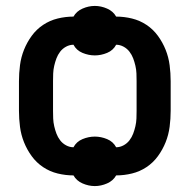

<svg xmlns="http://www.w3.org/2000/svg" viewBox="-20 -584 640 648"><path d="M300 44Q279 44 258.5 35Q238 26 228 8Q201 8 174.5 1.5Q148 -5 125.5 -20Q103 -35 87 -57Q71 -79 61 -104Q51 -129 47.5 -156Q44 -183 44 -210V-310Q44 -337 47.5 -364Q51 -391 61 -416Q71 -441 87 -463Q103 -485 125.5 -500Q148 -515 174.5 -521.5Q201 -528 228 -528Q238 -546 258.5 -555Q279 -564 300 -564Q321 -564 341.5 -555Q362 -546 372 -528Q399 -528 425.5 -521.5Q452 -515 474.5 -500Q497 -485 513 -463Q529 -441 539 -416Q549 -391 552.5 -364Q556 -337 556 -310V-210Q556 -183 552.5 -156Q549 -129 539 -104Q529 -79 513 -57Q497 -35 474.5 -20Q452 -5 425.5 1.5Q399 8 372 8Q362 26 341.5 35Q321 44 300 44ZM372 -87Q385 -87 397 -93.5Q409 -100 417 -110.5Q425 -121 429.5 -133Q434 -145 437 -158Q440 -171 440.5 -184Q441 -197 441 -210V-310Q441 -323 440.5 -336Q440 -349 437 -362Q434 -375 429.5 -387Q425 -399 417 -409.5Q409 -420 397 -426.5Q385 -433 372 -433Q362 -414 341.5 -405.5Q321 -397 300 -397Q279 -397 258.5 -405.5Q238 -414 228 -433Q215 -433 203 -426.5Q191 -420 183 -409.5Q175 -399 170.5 -387Q166 -375 163 -362Q160 -349 159.5 -336Q159 -323 159 -310V-210Q159 -197 159.5 -184Q160 -171 163 -158Q166 -145 170.5 -133Q175 -121 183 -110.5Q191 -100 203 -93.5Q215 -87 228 -87Q238 -106 258.5 -114.5Q279 -123 300 -123Q321 -123 341.5 -114.5Q362 -106 372 -87Z"/></svg>

Font: Iosevka Extrabold Extended
Style: Regular
Weight: 800
Width: 7
Monospace: yes
Designer: Belleve Invis
Foundry: Belleve Invis
Version: Version 32.5.0; ttfautohint (v1.8.4)